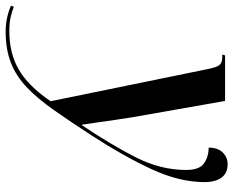

<svg xmlns="http://www.w3.org/2000/svg" viewBox="-240 -492 825 679"><g transform="rotate(90 172.5 -152.5)"><path d="M-56 240Q-82 240 -106 234.5Q-130 229 -147 221L-143 211Q-129 217 -108 222Q-87 227 -56 227Q22 227 80 193Q138 159 191 81L77 -476Q71 -506 63 -516Q55 -526 35 -526H26L29 -536H190L248 -206Q252 -181 257 -147Q262 -113 266.5 -81Q271 -49 274 -30H276Q345 -133 389.5 -220.5Q434 -308 434 -398Q434 -446 410 -462Q386 -478 355 -478Q355 -510 372 -527.5Q389 -545 414 -545Q445 -545 461 -523.5Q477 -502 477 -463Q477 -375 431.5 -276.5Q386 -178 312 -64Q262 13 221.5 70.5Q181 128 141.5 165.5Q102 203 55 221.5Q8 240 -56 240Z"/></g></svg>

Font: Noto Serif Display Condensed SemiBold
Style: Italic
Weight: 600
Width: 3
Italic angle: -12°
Designer: Monotype Design Team
Foundry: Monotype Imaging Inc.
Version: Version 2.009